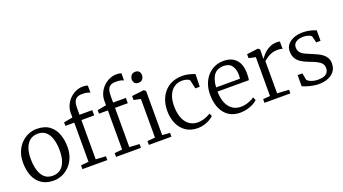

<svg xmlns="http://www.w3.org/2000/svg" viewBox="-62 -1431 3662 2048"><g transform="rotate(-20 1769.0 -407.5)"><path d="M35.5 -281Q35.5 -349.5 57.2 -403Q79 -456.5 116 -493.8Q153 -531 198.8 -550.5Q244.5 -570 292.5 -570Q382 -570 436.2 -529.8Q490.5 -489.5 515 -423Q539.5 -356.5 539.5 -278Q539.5 -210 517.8 -156.2Q496 -102.5 459 -65.2Q422 -28 376.2 -8.5Q330.5 11 282.5 11Q215.5 11 168.2 -12.2Q121 -35.5 91.8 -76Q62.5 -116.5 49 -169.2Q35.5 -222 35.5 -281ZM287.5 -41Q338 -41 374 -67Q410 -93 429.2 -144.5Q448.5 -196 448.5 -272Q448.5 -321.5 439.8 -366Q431 -410.5 412.2 -444.8Q393.5 -479 363 -498.5Q332.5 -518 288.5 -518Q237.5 -518 201.2 -492Q165 -466 145.8 -414.8Q126.5 -363.5 126.5 -287Q126.5 -237 135.5 -192.5Q144.5 -148 163.5 -113.8Q182.5 -79.5 213.2 -60.2Q244 -41 287.5 -41Z M607.5 0.5V-42.5L695.5 -51V-495H595L594.5 -535L695.5 -554V-605Q695.5 -651 713.8 -691.2Q732 -731.5 762.5 -761.8Q793 -792 831.5 -809Q870 -826 910.5 -826Q933 -826 945.2 -823.5Q957.5 -821 967 -817.5L966.5 -736Q960 -741.5 936.5 -747.8Q913 -754 877.5 -753.5Q843 -754 820.8 -742.2Q798.5 -730.5 787.5 -703.5Q776.5 -676.5 776.5 -630.5V-555H921.5V-495H776.5V-49.5L890.5 -42.5V0.5Z M989 0.5V-42.5L1077 -51V-495H976.5L976 -535L1077 -554V-605Q1077 -651 1095.2 -691.2Q1113.5 -731.5 1144 -761.8Q1174.5 -792 1213 -809Q1251.5 -826 1292 -826Q1314.5 -826 1326.8 -823.5Q1339 -821 1348.5 -817.5L1348 -736Q1341.5 -741.5 1318 -747.8Q1294.5 -754 1259 -753.5Q1224.5 -754 1202.2 -742.2Q1180 -730.5 1169 -703.5Q1158 -676.5 1158 -630.5V-555H1303V-495H1158V-49.5L1272 -42.5V0.5ZM1362 0V-43L1450 -51V-489L1372 -506V-551L1509 -567H1511L1531 -551V-50L1618 -43V0ZM1484.5 -660Q1457 -660 1443 -676.5Q1429 -693 1429 -717.5Q1429 -742 1444.2 -762.5Q1459.5 -783 1491.5 -783H1492.5Q1520 -783 1534 -766.5Q1548 -750 1548 -725.5Q1548 -701 1532.8 -680.5Q1517.5 -660 1485.5 -660Z M1918 11Q1837 11 1782 -26.5Q1727 -64 1698.8 -128Q1670.5 -192 1670 -271Q1669.5 -330.5 1686.5 -384.2Q1703.5 -438 1738 -479.8Q1772.5 -521.5 1825 -545.8Q1877.5 -570 1948 -570Q1977 -570 2004.2 -564.8Q2031.5 -559.5 2053.2 -552.5Q2075 -545.5 2088 -540L2084 -397H2034L2013 -493Q2011.5 -501 1998.2 -507.8Q1985 -514.5 1966 -518.8Q1947 -523 1927 -523Q1875.5 -523 1837.2 -496.2Q1799 -469.5 1777.8 -420Q1756.5 -370.5 1756 -302Q1755.5 -237 1769.2 -188.8Q1783 -140.5 1807.5 -109.2Q1832 -78 1865 -62.5Q1898 -47 1936 -47Q1966.5 -47 1994.5 -54.2Q2022.5 -61.5 2045.2 -72Q2068 -82.5 2083 -93L2099 -60Q2080.5 -41.5 2051.2 -25.2Q2022 -9 1987.2 1Q1952.5 11 1918 11Z M2399.5 11Q2320.5 11 2266.8 -26Q2213 -63 2185.8 -128.8Q2158.5 -194.5 2158.5 -280Q2158.5 -344.5 2177.8 -397.8Q2197 -451 2231.5 -489.5Q2266 -528 2312.8 -549Q2359.5 -570 2414.5 -570Q2503 -570 2553 -519.5Q2603 -469 2606.5 -372Q2606.5 -343.5 2605.5 -322Q2604.5 -300.5 2600.5 -284H2244.5Q2244.5 -233.5 2256 -190Q2267.5 -146.5 2290.2 -114.2Q2313 -82 2347 -64Q2381 -46 2425.5 -46Q2468.5 -46 2512.5 -61.5Q2556.5 -77 2579.5 -97L2595.5 -60Q2576.5 -40.5 2545.2 -24.5Q2514 -8.5 2476 1.2Q2438 11 2399.5 11ZM2245.5 -331H2516.5Q2518 -339 2518.8 -352.5Q2519.5 -366 2519.5 -375Q2519.5 -436.5 2490.5 -477.8Q2461.5 -519 2394.5 -519Q2364.5 -519 2338.8 -509Q2313 -499 2293.2 -477Q2273.5 -455 2261.2 -419Q2249 -383 2245.5 -331Z M2674.5 0V-42L2754.5 -48V-489L2677.5 -506V-551L2804.5 -567H2806.5L2825.5 -551V-535L2823.5 -446H2825.5Q2830 -451 2843.8 -469.2Q2857.5 -487.5 2881.2 -509Q2905 -530.5 2939 -546.2Q2973 -562 3017.5 -562Q3032 -562 3039.8 -560.8Q3047.5 -559.5 3052.5 -558V-474Q3049.5 -476.5 3035.8 -479.8Q3022 -483 3001.5 -483Q2955 -483 2923.8 -470.8Q2892.5 -458.5 2871.8 -442.5Q2851 -426.5 2835.5 -415V-49L2968.5 -41V0Z M3287.5 11Q3256.5 11 3220.8 4Q3185 -3 3154.2 -12.8Q3123.5 -22.5 3107.5 -31V-157H3161.5L3176.5 -79Q3183.5 -68.5 3201.8 -58.5Q3220 -48.5 3245 -42.2Q3270 -36 3297.5 -36Q3342 -36 3368.8 -47.2Q3395.5 -58.5 3407.5 -78.8Q3419.5 -99 3419.5 -126Q3419.5 -155.5 3402.8 -176.2Q3386 -197 3352.8 -214Q3319.5 -231 3269.5 -249Q3217.5 -268 3183 -291.5Q3148.5 -315 3131.5 -347.2Q3114.5 -379.5 3114.5 -425Q3114.5 -469 3141.2 -500.8Q3168 -532.5 3212.2 -549.8Q3256.5 -567 3308.5 -567Q3348 -567 3378.8 -561Q3409.5 -555 3430.8 -547.5Q3452 -540 3462.5 -536V-417H3413.5L3395.5 -490Q3390.5 -499 3375.8 -506Q3361 -513 3341 -517Q3321 -521 3300.5 -521Q3267 -521.5 3242 -511.5Q3217 -501.5 3203.2 -483.8Q3189.5 -466 3189.5 -442Q3189.5 -404 3208.8 -382Q3228 -360 3258.2 -346.2Q3288.5 -332.5 3321.5 -319Q3354.5 -305.5 3385.5 -291Q3416.5 -276.5 3441 -257.5Q3465.5 -238.5 3480 -212Q3494.5 -185.5 3494.5 -148Q3494.5 -98 3468.5 -62.5Q3442.5 -27 3395.8 -8Q3349 11 3287.5 11Z"/></g></svg>

Font: Merriweather Light 18pt Light
Style: Regular
Weight: 300
Version: Version 2.100